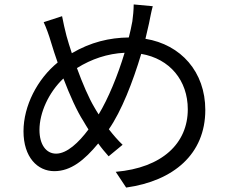

<svg xmlns="http://www.w3.org/2000/svg" viewBox="-20 -802 1040 866"><path d="M669 -774 583 -782C583 -759 580 -726 577 -706C573 -682 567 -658 561 -633C474 -632 389 -612 304 -562C295 -590 286 -617 280 -640C273 -668 265 -701 260 -729L177 -702C189 -676 201 -643 210 -612C219 -582 229 -551 240 -520C149 -446 86 -325 86 -210C86 -93 149 -30 225 -30C300 -30 361 -80 423 -155C438 -134 454 -115 470 -97L533 -149C512 -169 491 -193 471 -219C528 -301 579 -432 617 -559C746 -537 827 -439 827 -309C827 -155 711 -45 502 -27L549 44C763 14 906 -107 906 -306C906 -478 796 -601 636 -627C642 -651 647 -674 652 -696C656 -715 662 -749 669 -774ZM158 -216C158 -294 200 -386 266 -448C295 -372 327 -301 356 -256C364 -243 371 -230 379 -218C335 -159 282 -109 233 -109C188 -109 158 -150 158 -216ZM405 -319C381 -359 352 -426 327 -495C393 -536 464 -560 542 -564C511 -461 468 -357 425 -286C418 -297 411 -308 405 -319Z"/></svg>

Font: Source Han Sans TC
Style: Regular
Weight: 400
Designer: Ryoko NISHIZUKA 西塚涼子 (kana, bopomofo & ideographs); Paul D. Hunt (Latin, Greek & Cyrillic); Sandoll Communications 산돌커뮤니
Foundry: Adobe
Version: Version 2.002;hotconv 1.0.116;makeotfexe 2.5.65601